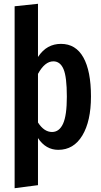

<svg xmlns="http://www.w3.org/2000/svg" viewBox="-20 -774 534 1011"><path d="M459 -266Q459 -136 413.5 -60.5Q368 15 287 15Q221 15 180 -47V201L57 217V-741L180 -754V-474Q204 -510 234 -526.5Q264 -543 301 -543Q379 -543 419 -471.5Q459 -400 459 -266ZM332 -265Q332 -369 314.5 -410Q297 -451 261 -451Q216 -451 180 -385V-129Q212 -79 254 -79Q292 -79 312 -122.5Q332 -166 332 -265Z"/></svg>

Font: Fira Sans Compressed Medium
Style: Regular
Weight: 500
Width: 1
Designer: bBox Type GmbH & Carrois Corporate GbR & Edenspiekermann AG
Foundry: bBox Type GmbH & Carrois Corporate GbR & Edenspiekermann AG
Version: Version 4.301